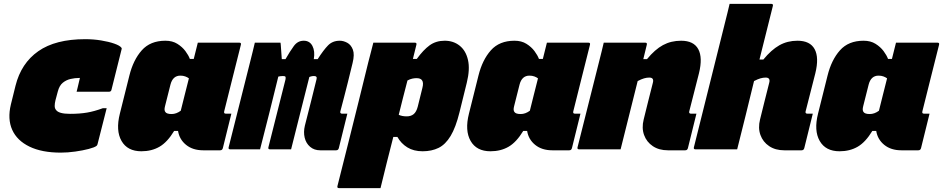

<svg xmlns="http://www.w3.org/2000/svg" viewBox="-20 -770 4863 990"><path d="M419 -568Q462 -568 501.5 -561.5Q541 -555 569.5 -545Q598 -535 606 -524Q609 -521 607 -516L555 -308Q553 -297 542 -297H375L380 -317Q383 -330 386 -342.5Q389 -355 392 -368H387Q367 -368 344.5 -363Q322 -358 304 -343.5Q286 -329 278 -298L266 -253Q262 -237 262 -224Q262 -211 269 -203Q283 -183 341 -183Q391 -183 429 -189.5Q467 -196 510 -212H530Q518 -166 506.5 -119.5Q495 -73 483 -27Q482 -22 478 -18Q468 -10 437.5 -2Q407 6 368 11.5Q329 17 293 17Q196 17 132 -14Q68 -45 43 -100.5Q18 -156 36 -231L60 -328Q89 -444 177.5 -506Q266 -568 419 -568Z M833 -560Q869 -560 894.5 -544Q920 -528 936 -506.5Q952 -485 959 -466H979Q984 -487 989.5 -508Q995 -529 1000 -550H1214Q1225 -550 1222 -539Q1201 -454 1179 -368Q1157 -282 1136 -196Q1133 -184 1144 -184H1173Q1162 -140 1151 -95Q1140 -50 1129 -6Q1126 5 1115 5H1028Q974 5 939.5 -23Q905 -51 898 -95H878Q843 -37 802.5 -13.5Q762 10 709 10Q637 10 606.5 -43.5Q576 -97 598 -184L647 -380Q667 -461 711 -510.5Q755 -560 833 -560ZM833 -192Q840 -182 865 -182Q889 -182 912 -199Q922 -238 932.5 -281Q943 -324 954 -366Q946 -372 935 -376Q924 -380 910 -380Q871 -380 859 -334L831 -223Q825 -201 833 -192Z M1294 -550H1426Q1427 -550 1428 -535Q1429 -520 1430.5 -500Q1432 -480 1433 -465H1452Q1475 -505 1495 -532.5Q1515 -560 1546 -560Q1577 -560 1591 -533Q1605 -506 1598 -465H1618Q1648 -512 1671.5 -536Q1695 -560 1732 -560Q1751 -560 1770.5 -549.5Q1790 -539 1799.5 -514Q1809 -489 1798 -445Q1784 -387 1773.5 -345Q1763 -303 1754 -268.5Q1745 -234 1735 -196Q1733 -190 1736 -187Q1738 -184 1743 -184H1771Q1760 -140 1749 -95Q1738 -50 1727 -6Q1724 5 1713 5H1631Q1600 5 1579 -13Q1558 -31 1551 -60Q1544 -89 1552 -122Q1570 -194 1584.5 -250Q1599 -306 1612 -361Q1617 -378 1599 -378Q1591 -378 1583.5 -376Q1576 -374 1575 -373Q1553 -285 1528 -187Q1503 -89 1481 0H1372Q1361 0 1364 -11Q1386 -98 1408 -185.5Q1430 -273 1452 -360Q1454 -370 1452 -374Q1450 -378 1439 -378Q1431 -378 1424.5 -377Q1418 -376 1415 -375Q1392 -281 1368.5 -187Q1345 -93 1321 0H1167Q1156 0 1159 -11L1270 -452Q1277 -479 1283 -504Q1289 -529 1294 -550Z M1905 -550H2119Q2130 -550 2127 -539Q2118 -501 2109 -466H2129Q2163 -513 2195.5 -536.5Q2228 -560 2273 -560Q2318 -560 2350 -534.5Q2382 -509 2393 -461Q2404 -413 2387 -344L2349 -190Q2330 -113 2303.5 -69Q2277 -25 2241.5 -7.5Q2206 10 2159 10Q2113 10 2080.5 -10Q2048 -30 2029 -64H2008Q1991 2 1974.5 68Q1958 134 1942 200H1728Q1717 200 1720 189Q1747 83 1775 -29.5Q1803 -142 1830 -250Q1857 -358 1879 -449Q1887 -478 1893 -503Q1899 -528 1905 -550ZM2127 -367Q2117 -367 2105.5 -364.5Q2094 -362 2081 -355Q2069 -310 2058 -266Q2047 -222 2036 -178Q2053 -170 2077 -170Q2099 -170 2113 -181.5Q2127 -193 2134 -220L2158 -317Q2165 -344 2156 -356Q2149 -367 2127 -367Z M2633 -560Q2669 -560 2694.5 -544Q2720 -528 2736 -506.5Q2752 -485 2759 -466H2779Q2784 -487 2789.5 -508Q2795 -529 2800 -550H3014Q3025 -550 3022 -539Q3001 -454 2979 -368Q2957 -282 2936 -196Q2933 -184 2944 -184H2973Q2962 -140 2951 -95Q2940 -50 2929 -6Q2926 5 2915 5H2828Q2774 5 2739.5 -23Q2705 -51 2698 -95H2678Q2643 -37 2602.5 -13.5Q2562 10 2509 10Q2437 10 2406.5 -43.5Q2376 -97 2398 -184L2447 -380Q2467 -461 2511 -510.5Q2555 -560 2633 -560ZM2633 -192Q2640 -182 2665 -182Q2689 -182 2712 -199Q2722 -238 2732.5 -281Q2743 -324 2754 -366Q2746 -372 2735 -376Q2724 -380 2710 -380Q2671 -380 2659 -334L2631 -223Q2625 -201 2633 -192Z M3093 -550H3307Q3318 -550 3315 -539Q3306 -503 3297 -465H3316Q3357 -515 3398.5 -537.5Q3440 -560 3492 -560Q3557 -560 3580.5 -516.5Q3604 -473 3584 -392Q3572 -343 3559 -294Q3546 -245 3534 -196Q3532 -190 3535 -187Q3537 -184 3542 -184H3571Q3560 -140 3549 -95Q3538 -50 3527 -6Q3524 5 3513 5H3424Q3378 5 3346 -16.5Q3314 -38 3301 -74Q3288 -110 3299 -154Q3310 -197 3321.5 -245Q3333 -293 3346 -342Q3354 -370 3328 -370Q3315 -370 3301 -366Q3287 -362 3268 -352Q3246 -264 3224 -176Q3202 -88 3180 0H2966Q2955 0 2958 -11L3069 -452Q3076 -479 3082 -504Q3088 -529 3093 -550Z M4092 -560Q4157 -560 4180.5 -516.5Q4204 -473 4184 -392Q4172 -343 4159 -294Q4146 -245 4134 -196Q4132 -190 4135 -187Q4137 -184 4142 -184H4171Q4160 -140 4149 -95Q4138 -50 4127 -6Q4124 5 4113 5H4024Q3978 5 3946 -16.5Q3914 -38 3901 -74Q3888 -110 3899 -154Q3910 -197 3921.5 -245Q3933 -293 3946 -342Q3954 -370 3928 -370Q3915 -370 3901 -366Q3887 -362 3868 -352Q3847 -264 3825 -176Q3803 -88 3781 0H3566Q3555 0 3558 -11Q3598 -171 3638 -331.5Q3678 -492 3718 -652Q3725 -679 3731 -704Q3737 -729 3742 -750H3957Q3968 -750 3965 -739Q3948 -670 3930.5 -601Q3913 -532 3896 -463H3916Q3957 -513 3998.5 -536.5Q4040 -560 4092 -560Z M4433 -560Q4469 -560 4494.5 -544Q4520 -528 4536 -506.5Q4552 -485 4559 -466H4579Q4584 -487 4589.5 -508Q4595 -529 4600 -550H4814Q4825 -550 4822 -539Q4801 -454 4779 -368Q4757 -282 4736 -196Q4733 -184 4744 -184H4773Q4762 -140 4751 -95Q4740 -50 4729 -6Q4726 5 4715 5H4628Q4574 5 4539.5 -23Q4505 -51 4498 -95H4478Q4443 -37 4402.5 -13.5Q4362 10 4309 10Q4237 10 4206.5 -43.5Q4176 -97 4198 -184L4247 -380Q4267 -461 4311 -510.5Q4355 -560 4433 -560ZM4433 -192Q4440 -182 4465 -182Q4489 -182 4512 -199Q4522 -238 4532.5 -281Q4543 -324 4554 -366Q4546 -372 4535 -376Q4524 -380 4510 -380Q4471 -380 4459 -334L4431 -223Q4425 -201 4433 -192Z"/></svg>

Font: Recursive Mn Lnr St XBk
Style: Italic
Weight: 1000
Italic angle: -15°
Monospace: yes
Version: Version 1.079;hotconv 1.0.112;makeotfexe 2.5.65598; ttfautoh